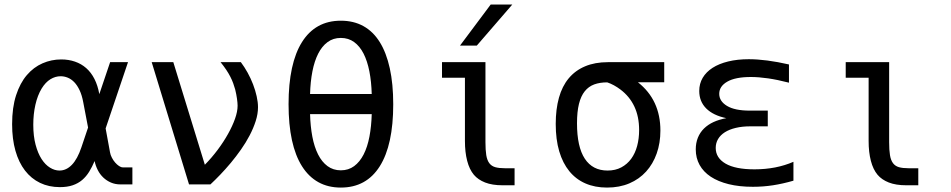

<svg xmlns="http://www.w3.org/2000/svg" viewBox="-20 -825 4254 859"><path d="M248 12.2Q198.7 12.2 159.2 -6.8Q119.6 -25.9 91.8 -62Q64 -98.1 49.1 -150.4Q34.2 -202.6 34.2 -269.5Q34.2 -344.2 52 -398.9Q69.8 -453.6 100.1 -489Q130.4 -524.4 170.2 -541.7Q210 -559.1 253.9 -559.1Q287.1 -559.1 315.4 -549.3Q343.8 -539.6 365.7 -520.3Q387.7 -501 402.6 -471.7Q417.5 -442.4 424.3 -403.8L472.7 -546.9H552.7L452.6 -250.5L472.2 -143.6Q474.1 -131.8 480.5 -119.6Q486.8 -107.4 495.1 -97.9Q503.4 -88.4 512.5 -82.3Q521.5 -76.2 529.3 -76.2H572.3V0H518.6Q495.6 0 476.3 -8.3Q457 -16.6 442.1 -30.8Q427.2 -44.9 417.5 -64Q407.7 -83 403.3 -104.5Q392.1 -78.1 378.9 -56.6Q365.7 -35.2 347.7 -19.8Q329.6 -4.4 305.2 3.9Q280.8 12.2 248 12.2ZM246.1 -62Q276.9 -62 301.8 -87.9Q326.7 -113.8 344.2 -166L374 -254.4L352.5 -367.2Q346.7 -398.9 336.2 -421.1Q325.7 -443.4 312.3 -457.3Q298.8 -471.2 283.2 -477.5Q267.6 -483.9 251.5 -483.9Q227.5 -483.9 205.6 -470.5Q183.6 -457 166.5 -429.2Q147.9 -398.4 138.4 -356.4Q128.9 -314.5 128.9 -267.1Q128.9 -216.3 139.2 -177.7Q149.4 -139.2 166 -113.5Q182.6 -87.9 203.6 -75Q224.6 -62 246.1 -62Z M658.7 -546.9H755.4L896.5 -87.9Q927.2 -119.1 953.9 -154.8Q980.5 -190.4 1000.2 -225.8Q1020 -261.2 1031.5 -293.7Q1043 -326.2 1043 -352.1Q1043 -363.8 1040.3 -383.3Q1037.6 -402.8 1032.2 -424.8Q1028.3 -439 1023.2 -452.9Q1018.1 -466.8 1010.5 -481.7Q1002.9 -496.6 992.2 -512.7Q981.4 -528.8 966.8 -546.9H1057.6Q1073.7 -525.4 1087.9 -499.8Q1102.1 -474.1 1112.3 -447.3Q1122.6 -420.4 1128.4 -394Q1134.3 -367.7 1134.3 -345.2Q1134.3 -315.4 1124 -283.4Q1113.8 -251.5 1096.9 -219.2Q1080.1 -187 1058.1 -155.8Q1036.1 -124.5 1012.5 -96.2Q988.8 -67.9 965.1 -43.2Q941.4 -18.6 921.4 0H825.7Z M1504.9 14.2Q1447.8 14.2 1404.3 -10Q1360.8 -34.2 1331.1 -81.3Q1301.3 -128.4 1286.1 -198Q1271 -267.6 1271 -358.9Q1271 -449.7 1286.1 -519.5Q1301.3 -589.4 1331.1 -636.7Q1360.8 -684.1 1404.3 -708.3Q1447.8 -732.4 1504.9 -732.4Q1562 -732.4 1605.7 -708.3Q1649.4 -684.1 1679 -636.7Q1708.5 -589.4 1723.9 -519.5Q1739.3 -449.7 1739.3 -358.4Q1739.3 -176.8 1679.2 -81.3Q1619.1 14.2 1504.9 14.2ZM1643.1 -404.3Q1641.6 -459.5 1632.6 -505.6Q1623.5 -551.8 1606.7 -585Q1589.8 -618.2 1564.5 -636.7Q1539.1 -655.3 1504.9 -655.3Q1470.7 -655.3 1445.6 -636.7Q1420.4 -618.2 1403.6 -585Q1386.7 -551.8 1377.7 -505.6Q1368.7 -459.5 1367.2 -404.3ZM1504.9 -63Q1539.1 -63 1564.5 -81.8Q1589.8 -100.6 1606.9 -134Q1624 -167.5 1632.8 -213.6Q1641.6 -259.8 1643.1 -314.5H1367.2Q1368.7 -259.8 1377.4 -213.6Q1386.2 -167.5 1403.1 -134Q1419.9 -100.6 1445.3 -81.8Q1470.7 -63 1504.9 -63Z M2175.3 -804.7H2272L2113.3 -621.1H2038.1ZM2228 3.9Q2182.1 3.9 2150.4 -8.5Q2118.7 -21 2100.1 -43Q2080.1 -66.9 2070.1 -105.5Q2060.1 -144 2060.1 -194.3V-477.1H1957.5V-546.9H2151.9V-189Q2151.9 -153.8 2155.5 -131.1Q2159.2 -108.4 2168.9 -95.2Q2178.7 -82 2195.6 -77.1Q2212.4 -72.3 2238.8 -72.3H2282.2V3.9Z M2695.8 14.2Q2641.6 14.2 2599.1 -4.4Q2556.6 -22.9 2527.1 -59.1Q2497.6 -95.2 2481.9 -148.2Q2466.3 -201.2 2466.3 -270.5Q2466.3 -336.4 2480.7 -387.9Q2495.1 -439.5 2524.4 -474.6Q2553.7 -509.8 2597.7 -528.3Q2641.6 -546.9 2700.2 -546.9H2951.7V-457H2834Q2934.6 -377.9 2934.6 -240.7Q2934.6 -185.1 2918 -138.2Q2901.4 -91.3 2870.6 -57.4Q2839.8 -23.4 2795.7 -4.6Q2751.5 14.2 2695.8 14.2ZM2698.2 -62Q2733.4 -62 2759.8 -76.2Q2786.1 -90.3 2804 -114.7Q2821.8 -139.2 2830.6 -172.1Q2839.4 -205.1 2839.4 -243.2Q2839.4 -303.2 2818.1 -348.4Q2796.9 -393.6 2755.4 -424.8Q2741.7 -435.1 2726.6 -443.4Q2711.4 -451.7 2696.8 -456.5Q2663.6 -456.5 2638.4 -447.3Q2613.3 -438 2596.2 -416.7Q2579.1 -395.5 2570.3 -360.4Q2561.5 -325.2 2561.5 -273.4Q2561.5 -168 2596.4 -115Q2631.3 -62 2698.2 -62Z M3348.6 10.7Q3287.6 10.7 3240.2 -1Q3192.9 -12.7 3159.9 -34.4Q3127 -56.2 3109.9 -87.2Q3092.8 -118.2 3092.8 -156.7Q3092.8 -185.5 3102.3 -209Q3111.8 -232.4 3129.6 -250Q3147.5 -267.6 3172.6 -279.1Q3197.8 -290.5 3229.5 -296.4Q3170.9 -308.6 3139.6 -339.8Q3108.4 -371.1 3108.4 -418Q3108.4 -450.7 3123.8 -476.8Q3139.2 -502.9 3168 -521.5Q3196.8 -540 3237.8 -550Q3278.8 -560.1 3330.1 -560.1Q3407.2 -560.1 3509.8 -536.6V-455.1Q3458.5 -468.3 3416.5 -474.4Q3374.5 -480.5 3339.4 -480.5Q3270 -480.5 3233.9 -459.7Q3197.8 -439 3197.8 -405.3Q3197.8 -372.1 3232.7 -351.1Q3267.6 -330.1 3334 -330.1H3415V-259.8H3337.4Q3300.8 -259.8 3272 -252.9Q3243.2 -246.1 3223.1 -233.4Q3203.1 -220.7 3192.6 -202.9Q3182.1 -185.1 3182.1 -163.1Q3182.1 -118.7 3226.1 -93Q3270 -67.4 3355.5 -67.4Q3403.8 -67.4 3447.8 -75.9Q3491.7 -84.5 3529.8 -101.1V-16.6Q3482.4 -2.9 3438.5 3.9Q3394.5 10.7 3348.6 10.7Z M4034.2 3.9Q3988.3 3.9 3956.5 -8.5Q3924.8 -21 3906.2 -43Q3886.2 -66.9 3876.2 -105.5Q3866.2 -144 3866.2 -194.3V-477.1H3763.7V-546.9H3958V-189Q3958 -153.8 3961.7 -131.1Q3965.3 -108.4 3975.1 -95.2Q3984.9 -82 4001.7 -77.1Q4018.6 -72.3 4044.9 -72.3H4088.4V3.9H4034.2Z"/></svg>

Font: Hack
Style: Regular
Weight: 400
Monospace: yes
Designer: Christopher Simpkins
Foundry: Christopher Simpkins
Version: Version 2.019; ttfautohint (v1.4.1) -l 4 -r 80 -G 350 -x 0 -